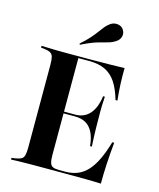

<svg xmlns="http://www.w3.org/2000/svg" viewBox="-115 -849 769 931"><g transform="rotate(15 270.0 -384.0)"><path d="M146 -2.4Q121 -2.4 98.8 -2Q76.6 -1.6 59.3 -1.2Q41.9 -0.8 29.8 0V-8.9L45.2 -10.5Q66.1 -13.7 77 -19.4Q87.9 -25 91.5 -38.7Q95.2 -52.4 95.2 -78.2V-492.7Q95.2 -518.5 91.5 -532.3Q87.9 -546 77 -552Q66.1 -558.1 45.2 -560.5L29.8 -562.1V-571Q41.9 -571 59.3 -570.2Q76.6 -569.4 98.8 -569Q121 -568.5 146 -568.5H157.3H279Q338.7 -568.5 379 -569.4Q419.4 -570.2 446.8 -571Q446 -533.9 447.6 -494Q449.2 -454 454 -409.7H444.4Q429 -462.9 406.9 -496Q384.7 -529 352 -544.4Q319.4 -559.7 271.8 -559.7H217.7V-72.6Q217.7 -48.4 221.8 -34.7Q225.8 -21 236.7 -16.1Q247.6 -11.3 267.7 -11.3H299.2Q333.9 -11.3 361.7 -23Q389.5 -34.7 411.3 -59.3Q433.1 -83.9 450.4 -121Q467.7 -158.1 482.3 -208.1H491.9Q486.3 -153.2 483.5 -101.2Q480.6 -49.2 480.6 0Q449.2 -1.6 403.2 -2Q357.3 -2.4 288.7 -2.4H157.3ZM191.9 -282.3V-291.1H346.8V-282.3ZM383.1 -162.1Q379 -204 365.3 -230.6Q351.6 -257.3 329.4 -269.8Q307.3 -282.3 274.2 -282.3V-291.1Q318.5 -291.1 346 -321.8Q373.4 -352.4 381.5 -412.1H390.3Q387.1 -362.9 387.5 -336.3Q387.9 -309.7 387.9 -287.1Q387.9 -269.4 388.3 -252Q388.7 -234.7 389.5 -212.9Q390.3 -191.1 391.9 -162.1ZM208.1 -624.2 204.8 -629Q233.9 -654.8 251.2 -674.6Q268.5 -694.4 279.4 -709.7Q290.3 -725 300 -736.7Q309.7 -748.4 324.2 -758.9Q341.1 -770.2 360.9 -767.3Q380.6 -764.5 390.3 -748.4Q400 -733.1 395.6 -715.3Q391.1 -697.6 372.6 -686.3Q354.8 -675 335.1 -670.2Q315.3 -665.3 285.5 -656.5Q255.6 -647.6 208.1 -624.2Z"/></g></svg>

Font: Playfair 144pt SemiCondensed
Style: Bold
Weight: 700
Width: 4
Designer: Claus Eggers Sørensen
Foundry: Claus Eggers Sørensen
Version: Version 2.203